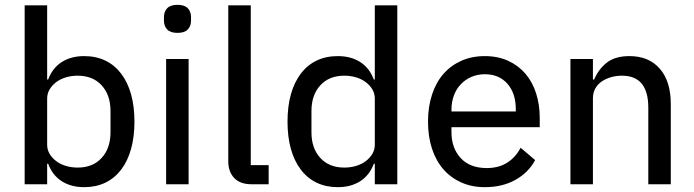

<svg xmlns="http://www.w3.org/2000/svg" viewBox="-20 -762 2870 794"><path d="M82 -740H175V-433H179Q197 -481 235.5 -505.5Q274 -530 328 -530Q377 -530 415.5 -511.5Q454 -493 481 -457.5Q508 -422 522 -372Q536 -322 536 -259Q536 -196 522 -146Q508 -96 481 -60.5Q454 -25 415.5 -6.5Q377 12 328 12Q274 12 235.5 -12.5Q197 -37 179 -85H175V0H82ZM301 -69Q364 -69 400.5 -109Q437 -149 437 -215V-303Q437 -369 400.5 -409Q364 -449 301 -449Q275 -449 252 -442Q229 -435 212 -422Q195 -409 185 -392Q175 -375 175 -354V-164Q175 -143 185 -126Q195 -109 212 -96Q229 -83 252 -76Q275 -69 301 -69Z M714 -626Q685 -626 671.5 -640Q658 -654 658 -677V-691Q658 -714 671.5 -728Q685 -742 714 -742Q743 -742 756.5 -728Q770 -714 770 -691V-677Q770 -654 756.5 -640Q743 -626 714 -626ZM667 -518H760V0H667Z M1021 0Q973 0 948.5 -26Q924 -52 924 -95V-740H1017V-79H1091V0Z M1530 -85H1526Q1508 -37 1469.5 -12.5Q1431 12 1377 12Q1328 12 1289.5 -6.5Q1251 -25 1224 -60.5Q1197 -96 1183 -146Q1169 -196 1169 -259Q1169 -322 1183 -372Q1197 -422 1224 -457.5Q1251 -493 1289.5 -511.5Q1328 -530 1377 -530Q1431 -530 1469.5 -505.5Q1508 -481 1526 -433H1530V-740H1623V0H1530ZM1404 -69Q1430 -69 1453 -76Q1476 -83 1493 -96Q1510 -109 1520 -126Q1530 -143 1530 -164V-354Q1530 -375 1520 -392Q1510 -409 1493 -422Q1476 -435 1453 -442Q1430 -449 1404 -449Q1341 -449 1304.5 -409Q1268 -369 1268 -303V-215Q1268 -149 1304.5 -109Q1341 -69 1404 -69Z M1985 12Q1931 12 1887.5 -7.5Q1844 -27 1813.5 -62Q1783 -97 1766.5 -147Q1750 -197 1750 -259Q1750 -320 1766.5 -370.5Q1783 -421 1813.5 -456Q1844 -491 1887.5 -510.5Q1931 -530 1985 -530Q2039 -530 2081.5 -510.5Q2124 -491 2153 -457Q2182 -423 2197 -376Q2212 -329 2212 -275V-236H1847V-215Q1847 -150 1885 -108.5Q1923 -67 1993 -67Q2042 -67 2077 -89Q2112 -111 2133 -151L2193 -100Q2166 -49 2112 -18.5Q2058 12 1985 12ZM1985 -455Q1955 -455 1929.5 -444Q1904 -433 1885.5 -413.5Q1867 -394 1857 -367Q1847 -340 1847 -308V-301H2113V-311Q2113 -376 2078.5 -415.5Q2044 -455 1985 -455Z M2339 0V-518H2432V-433H2437Q2455 -476 2489.5 -503Q2524 -530 2583 -530Q2663 -530 2708.5 -478Q2754 -426 2754 -331V0H2661V-317Q2661 -449 2552 -449Q2529 -449 2507.5 -443Q2486 -437 2469 -425.5Q2452 -414 2442 -396.5Q2432 -379 2432 -355V0Z"/></svg>

Font: IBM Plex Sans KR Text
Style: Regular
Weight: 450
Designer: Mike Abbink; Paul van der Laan; Pieter van Rosmalen; Wujin Sim; Chorong Kim; Dohee Lee;
Foundry: Sandoll Inc.
Version: Version 1.001